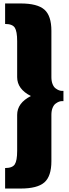

<svg xmlns="http://www.w3.org/2000/svg" viewBox="-20 -820 400 1120"><path d="M9.8 -799.8H100.1Q198.2 -799.8 239 -763.9Q279.8 -728 279.8 -640.1V-370.1Q279.8 -346.7 286.6 -329.6Q293.5 -312.5 304 -304.7Q314.5 -296.9 323.5 -293.5Q332.5 -290 339.8 -290H350.1V-230H339.8Q332.5 -230 323.5 -226.6Q314.5 -223.1 304 -215.3Q293.5 -207.5 286.6 -190.4Q279.8 -173.3 279.8 -149.9V120.1Q279.8 208 239 243.9Q198.2 279.8 100.1 279.8H9.8V160.2Q52.2 160.2 66.2 138.7Q80.1 117.2 80.1 60.1V-149.9Q80.1 -219.2 160.2 -259.8Q80.1 -300.3 80.1 -370.1V-580.1Q80.1 -637.2 66.2 -658.7Q52.2 -680.2 9.8 -680.2Z"/></svg>

Font: Mikodacs
Style: Regular
Weight: 400
Designer: gluk (gluksza@wp.pl)
Foundry: gluk (gluksza@wp.pl)
Version: Version 0.28